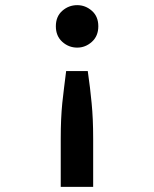

<svg xmlns="http://www.w3.org/2000/svg" viewBox="-20 -541 600 746"><path d="M216 185V-1Q216 -43 217.5 -76.5Q219 -110 222 -140.5Q225 -171 229 -201Q233 -231 237 -265H321Q326 -231 329.5 -201Q333 -171 336 -140.5Q339 -110 340.5 -76Q342 -42 342 -1V185ZM280 -356Q247 -356 222 -378.5Q197 -401 197 -439Q197 -477 222 -499Q247 -521 280 -521Q312 -521 337 -499Q362 -477 362 -439Q362 -401 337 -378.5Q312 -356 280 -356Z"/></svg>

Font: Ubuntu Sans Mono Medium
Style: Regular
Weight: 500
Monospace: yes
Designer: Dalton Maag Ltd
Foundry: Dalton Maag Ltd
Version: Version 1.006